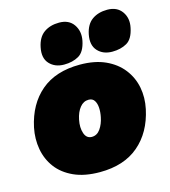

<svg xmlns="http://www.w3.org/2000/svg" viewBox="-112 -833 834 940"><g transform="rotate(-15 304.5 -363.5)"><path d="M279 16Q201.5 16 147.2 -8.8Q93 -33.5 61.8 -75.2Q30.5 -117 21 -170Q11.5 -223 23 -279Q47 -391.5 121.5 -454.8Q196 -518 319 -518Q394 -518 447.8 -493.5Q501.5 -469 534 -427.2Q566.5 -385.5 576.8 -333Q587 -280.5 575 -224Q551 -111.5 476.2 -47.8Q401.5 16 279 16ZM285 -161Q311.5 -161 328.5 -185.2Q345.5 -209.5 352 -243Q357 -267 355.8 -289.5Q354.5 -312 345 -326.5Q335.5 -341 316 -341Q290 -341 271.8 -318.5Q253.5 -296 246 -259Q238 -220 248 -190.5Q258 -161 285 -161ZM490 -538Q443.5 -538 416.5 -567.5Q389.5 -597 400 -650Q410 -699 441.2 -721Q472.5 -743 518 -743Q567.5 -743 591.8 -708.8Q616 -674.5 606 -628Q595 -573.5 564 -555.8Q533 -538 490 -538ZM246 -538Q199.5 -538 172.2 -567.5Q145 -597 156 -650Q166 -699 197.2 -721Q228.5 -743 274 -743Q323.5 -743 347.2 -708.8Q371 -674.5 362 -628Q351 -573.5 320 -555.8Q289 -538 246 -538Z"/></g></svg>

Font: Commissioner Black
Style: Italic
Weight: 900
Italic angle: -12°
Designer: Kostas Bartsokas
Foundry: Kostas Bartsokas
Version: Version 1.000; ttfautohint (v1.8.3)